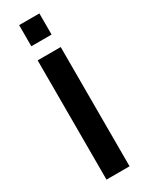

<svg xmlns="http://www.w3.org/2000/svg" viewBox="-237 -953 760 990"><g transform="rotate(-30 143.0 -457.5)"><path d="M74.2 0V-710H211.5V0ZM82.3 -789.3V-915.1H202.9V-789.3Z"/></g></svg>

Font: Raleway Thin
Style: Regular
Weight: 100
Designer: Matt McInerney, Pablo Impallari, Rodrigo Fuenzalida
Foundry: Matt McInerney, Pablo Impallari, Rodrigo Fuenzalida
Version: Version 4.026